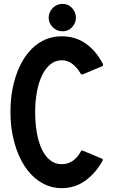

<svg xmlns="http://www.w3.org/2000/svg" viewBox="-20 -946 593 994"><path d="M300 -758Q372 -758 426 -719Q480 -680 513 -614Q515 -606 509 -603L408 -561Q401 -559 398 -564Q380 -596 355 -615Q330 -634 300 -634Q267 -634 241 -613Q215 -592 197.5 -555.5Q180 -519 171 -470Q162 -421 162 -366Q162 -310 170.5 -260.5Q179 -211 196 -174.5Q213 -138 239 -117Q265 -96 300 -96Q332 -96 357 -113.5Q382 -131 399 -163Q402 -169 409 -166L507 -125Q515 -122 511 -114Q475 -49 421.5 -10.5Q368 28 300 28Q240 28 190.5 -3Q141 -34 106.5 -87.5Q72 -141 53 -213Q34 -285 34 -366Q34 -447 52 -518Q70 -589 104 -642.5Q138 -696 187.5 -727Q237 -758 300 -758ZM304 -784Q274 -784 253 -805Q232 -826 232 -855Q232 -883 253 -904.5Q274 -926 304 -926Q333 -926 353 -904.5Q373 -883 373 -855Q373 -826 353 -805Q333 -784 304 -784Z"/></svg>

Font: RonaldsonGothic
Style: Regular
Weight: 400
Designer: Mr. Robertson for MacKellar, Smiths & Jordan Co. Philadelphia
Foundry: CAT-Fonts Peter Wiegel
Version: Version 1.000